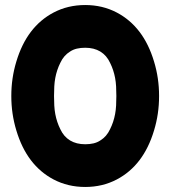

<svg xmlns="http://www.w3.org/2000/svg" viewBox="-20 -732 678 764"><path d="M319 -542Q354 -542 379 -527Q392 -519 401.5 -508Q411 -497 418 -482Q425 -468 430 -453Q435 -438 438 -422Q441 -406 442 -388Q443 -370 443 -350Q443 -330 442 -312Q441 -294 438 -278Q435 -262 430 -247Q425 -232 418 -218Q411 -203 401.5 -192Q392 -181 379 -173Q367 -165 352 -161.5Q337 -158 319 -158Q284 -158 259 -173Q246 -181 236.5 -192Q227 -203 220 -218Q213 -232 208 -247Q203 -262 200 -278Q197 -294 196 -312Q195 -330 195 -350Q195 -370 196 -388Q197 -406 200 -422Q203 -438 208 -453Q213 -468 220 -482Q227 -497 236.5 -508Q246 -519 259 -527Q271 -535 286 -538.5Q301 -542 319 -542ZM319 -712Q250 -712 193 -682Q140 -654 103 -605.5Q66 -557 45 -487Q35 -454 30 -420Q25 -386 25 -350Q25 -314 30 -280Q35 -246 45 -213Q66 -143 103 -94.5Q140 -46 193 -18Q250 12 319 12Q388 12 445 -18Q498 -46 535 -94.5Q572 -143 593 -213Q603 -246 608 -280Q613 -314 613 -350Q613 -386 608 -420Q603 -454 593 -487Q572 -557 535 -605.5Q498 -654 445 -682Q388 -712 319 -712Z"/></svg>

Font: Unageo
Style: Black
Weight: 900
Designer: Richard Sepsi
Foundry: Richard Sepsi
Version: Version 2.000